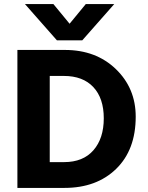

<svg xmlns="http://www.w3.org/2000/svg" viewBox="-20 -918 723 938"><path d="M382 -721H258L102 -898H241L320 -802L399 -898H538ZM292 -547H223V-126H293Q386 -126 436.5 -184Q487 -242 487 -340Q487 -438 436 -492.5Q385 -547 292 -547ZM295 0H65V-674H297Q449 -674 546 -580.5Q643 -487 643 -348Q643 -186 547.5 -93Q452 0 295 0Z"/></svg>

Font: Hind Jalandhar
Style: Bold
Weight: 700
Designer: Namrata Goyal
Foundry: Indian Type Foundry
Version: Version 0.702;PS 1.0;hotconv 1.0.81;makeotf.lib2.5.63406